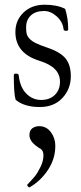

<svg xmlns="http://www.w3.org/2000/svg" viewBox="-20 -445 345 822"><path d="M150.9 13.2Q83 13.2 46.9 -18.1Q39.1 -43 39.1 -123Q39.1 -129.9 48.8 -129.9Q58.6 -129.9 60.1 -123Q65.4 -71.8 92.5 -44.4Q119.6 -17.1 155.8 -17.1Q192.9 -17.1 214.8 -38.6Q236.8 -60.1 236.8 -95.2Q236.8 -126 215.8 -148.2Q194.8 -170.4 147.9 -185.1Q45.9 -216.8 45.9 -308.1Q45.9 -357.9 80.8 -391.4Q115.7 -424.8 170.9 -424.8Q224.1 -424.8 258.8 -407.2Q272 -367.2 272 -318.8Q272 -313 263.2 -313Q252 -313 252 -320.8Q248.5 -351.6 222.9 -374.8Q197.3 -397.9 168.9 -397.9Q132.3 -397.9 112.1 -378.9Q91.8 -359.9 91.8 -328.1Q91.8 -310.5 94.2 -300.3Q96.7 -290 106.2 -279.5Q115.7 -269 133.5 -260.3Q151.4 -251.5 182.1 -241.2Q238.8 -222.2 261 -194.3Q283.2 -166.5 283.2 -119.1Q283.2 -64 247.1 -25.4Q210.9 13.2 150.9 13.2ZM106.9 356.9Q104 358.4 99.4 353Q94.7 347.7 97.2 345.2Q116.7 325.2 129.2 309.8Q141.6 294.4 153.8 269Q166 243.7 166 220.2Q166 200.7 154.8 192.9Q106 165 106 133.8Q106 113.3 118.4 104.2Q130.9 95.2 147.9 95.2Q178.7 95.2 197.8 120.8Q216.8 146.5 216.8 179.2Q216.8 234.9 185.5 282.2Q154.3 329.6 106.9 356.9Z"/></svg>

Font: Junicode SmCond Light
Style: Regular
Weight: 300
Width: 4
Designer: Peter S. Baker
Version: Version 2.206